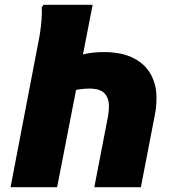

<svg xmlns="http://www.w3.org/2000/svg" viewBox="-20 -780 724 800"><path d="M218 0H24L138 -595Q143 -618 147 -644Q151 -670 153 -697Q155 -724 154 -749L161 -760H366ZM276 -539Q308 -550 340.5 -556.5Q373 -563 412 -563Q488 -563 537 -537.5Q586 -512 609 -469Q632 -426 632 -374Q632 -356 630.5 -337Q629 -318 624 -295L567 0H373L430 -295Q432 -308 433 -319Q434 -330 434 -338Q434 -370 416 -390.5Q398 -411 351 -411Q333 -411 308.5 -407.5Q284 -404 262 -396Z"/></svg>

Font: Kufam ExtraBold
Style: Italic
Weight: 800
Italic angle: -11°
Designer: Artur Schmal
Foundry: Original Type
Version: Version 1.301; ttfautohint (v1.8.3)